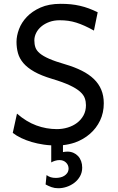

<svg xmlns="http://www.w3.org/2000/svg" viewBox="-20 -745 614 999"><path d="M468.8 -585.9Q442.4 -600.6 420.2 -610.6Q397.9 -620.6 377 -627.2Q356 -633.8 335 -636.7Q314 -639.6 290.5 -639.6Q261.2 -639.6 237.1 -630.9Q212.9 -622.1 195.3 -607.4Q177.7 -592.8 168.2 -573.7Q158.7 -554.7 158.7 -534.7Q158.7 -514.6 164.3 -498.3Q169.9 -481.9 187 -467.5Q204.1 -453.1 235.8 -439.2Q267.6 -425.3 319.8 -410.2Q368.2 -396 405.5 -377.2Q442.9 -358.4 468.3 -334Q493.7 -309.6 506.8 -278.3Q520 -247.1 520 -207.5Q520 -158.2 500.7 -117.9Q481.4 -77.6 448 -48.6Q414.6 -19.5 370.1 -3.4Q339.8 6.8 307.6 10.3V46.4Q312.5 45.4 317.6 44.7Q322.8 43.9 331.1 43.9Q347.7 43.9 361.8 50Q376 56.2 386.2 67.1Q396.5 78.1 402.1 93.5Q407.7 108.9 407.7 127Q407.7 151.9 396.5 171.9Q385.3 191.9 367.2 205.8Q349.1 219.7 327.1 227.1Q305.2 234.4 283.2 234.4Q264.2 234.4 248.3 228.8Q232.4 223.1 217.3 214.8L222.2 166Q232.9 173.8 244.1 177.2Q255.4 180.7 271 180.7Q281.7 180.7 293.2 178.2Q304.7 175.8 314.2 169.9Q323.7 164.1 330.1 154.8Q336.4 145.5 336.9 131.8Q336.4 112.8 323 100.3Q309.6 87.9 289.6 87.9Q277.8 87.9 266.1 91.6Q254.4 95.2 246.6 100.1V11.2Q226.6 10.3 207 7.3Q173.8 2.4 144.3 -6.3Q114.7 -15.1 89.8 -27.1Q64.9 -39.1 46.4 -53.7L68.4 -153.8Q117.2 -111.3 169.2 -92.3Q221.2 -73.2 275.9 -73.2Q305.2 -73.2 332.5 -81.5Q359.9 -89.8 380.9 -105.7Q401.9 -121.6 414.6 -144.8Q427.2 -168 427.2 -197.8Q427.2 -216.8 421.1 -234.1Q415 -251.5 396.5 -268.1Q377.9 -284.7 343.3 -301Q308.6 -317.4 251.5 -334.5Q194.3 -351.6 158.2 -372.1Q122.1 -392.6 101.6 -416.7Q81.1 -440.9 73.5 -468.5Q65.9 -496.1 65.9 -527.3Q65.9 -558.6 78.9 -593.3Q91.8 -627.9 119.6 -657.2Q147.5 -686.5 190.9 -705.8Q234.4 -725.1 295.4 -725.1Q323.7 -725.1 348.4 -722.7Q373 -720.2 396.2 -714.8Q419.4 -709.5 441.9 -701.2Q464.4 -692.9 488.3 -681.2Z"/></svg>

Font: Andika Eur
Style: Regular
Weight: 400
Designer: Victor Gaultney, Annie Olsen, Julie Remington, Don Collingsworth, Eric Hays, Becca Hirsbrunner
Foundry: SIL International
Version: Version 5.000